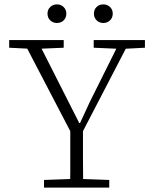

<svg xmlns="http://www.w3.org/2000/svg" viewBox="-20 -857 700 877"><path d="M181 0V-35L319 -40H341L479 -35V0ZM300 0Q301 -36 301 -69Q301 -102 301 -136.5Q301 -171 301 -209.5Q301 -248 301 -295H359Q359 -248 359 -209.5Q359 -171 359 -137Q359 -103 359.5 -69.5Q360 -36 360 0ZM314 -233 84 -674H150L347 -285H341L391 -393L531 -674H575L346 -233ZM22 -639V-674H271V-639L152 -634H122ZM408 -639V-674H642V-639L546 -634H523ZM240 -752Q222 -752 209.5 -764Q197 -776 197 -795Q197 -813 209.5 -825Q222 -837 240 -837Q258 -837 270.5 -825Q283 -813 283 -795Q283 -776 271 -764Q259 -752 240 -752ZM452 -752Q434 -752 421.5 -764Q409 -776 409 -795Q409 -813 421 -825Q433 -837 452 -837Q470 -837 482.5 -825Q495 -813 495 -795Q495 -776 482.5 -764Q470 -752 452 -752Z"/></svg>

Font: Source Serif 4 Light
Style: Regular
Weight: 300
Designer: Frank Grießhammer
Foundry: Adobe Systems Incorporated
Version: Version 4.004;hotconv 1.0.116;makeotfexe 2.5.65601